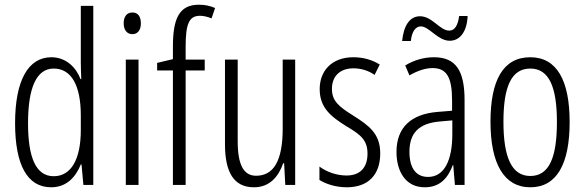

<svg xmlns="http://www.w3.org/2000/svg" viewBox="-20 -785 2482 815"><path d="M197 10C264 10 302 -35 323 -87H326L334 0H376V-760H323V-520C323 -498 324 -476 325 -449H322C303 -499 260 -542 198 -542C100 -542 44 -444 44 -262C44 -85 96 10 197 10ZM208 -37C132 -37 99 -117 99 -262C99 -413 135 -494 208 -494C283 -494 323 -422 323 -295V-233C323 -109 282 -37 208 -37Z M542 -732C517 -732 505 -713 505 -686C505 -659 518 -640 542 -640C565 -640 578 -658 578 -686C578 -713 567 -732 542 -732ZM568 -532H514V0H568Z M849 -486V-532H768V-586C768 -683 782 -718 829 -718C844 -718 861 -714 878 -707L893 -751C872 -760 851 -765 824 -765C740 -765 714 -705 714 -588V-534L647 -518V-486H714V0H768V-486Z M1233 -532H1180V-240C1180 -103 1142 -39 1067 -39C1015 -39 989 -84 989 -185V-532H935V-173C935 -56 971 10 1058 10C1126 10 1163 -37 1182 -92H1186L1191 0H1233Z M1594 -134C1594 -218 1546 -252 1480 -294C1417 -333 1389 -357 1389 -408C1389 -463 1425 -495 1480 -495C1513 -495 1545 -485 1570 -467L1592 -511C1560 -531 1522 -542 1480 -542C1389 -542 1337 -485 1337 -407C1337 -327 1385 -290 1452 -248C1512 -213 1540 -189 1540 -133C1540 -74 1509 -40 1451 -40C1408 -40 1365 -56 1336 -78V-21C1362 -5 1403 10 1452 10C1544 10 1594 -44 1594 -134Z M1687 -611H1724C1728 -652 1745 -673 1766 -673C1802 -673 1838 -612 1889 -612C1930 -612 1962 -647 1965 -717H1929C1924 -679 1911 -655 1887 -655C1847 -655 1815 -716 1763 -716C1718 -716 1693 -674 1687 -611ZM1822 -542C1780 -542 1737 -530 1700 -507L1718 -465C1756 -487 1789 -496 1816 -496C1875 -496 1899 -459 1899 -358V-315L1838 -310C1726 -301 1663 -245 1663 -140C1663 -61 1699 10 1783 10C1849 10 1882 -31 1902 -84H1904L1911 0H1952V-360C1952 -485 1915 -542 1822 -542ZM1844 -269 1900 -274V-216C1900 -106 1867 -34 1797 -34C1747 -34 1718 -70 1718 -141C1718 -220 1758 -261 1844 -269Z M2398 -267C2398 -443 2344 -542 2231 -542C2116 -542 2062 -445 2062 -268C2062 -91 2119 10 2231 10C2344 10 2398 -90 2398 -267ZM2117 -268C2117 -416 2150 -494 2231 -494C2312 -494 2344 -413 2344 -267C2344 -112 2309 -38 2231 -38C2152 -38 2117 -117 2117 -268Z"/></svg>

Font: Noto Sans Devanagari ExtraCondensed Light
Style: Regular
Weight: 300
Width: 2
Designer: Jelle Bosma - Monotype Design Team
Foundry: Monotype Imaging Inc.
Version: Version 2.004